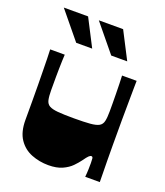

<svg xmlns="http://www.w3.org/2000/svg" viewBox="-132 -793 764 891"><g transform="rotate(20 249.5 -348.0)"><path d="M211 8Q167 8 127.5 -7.5Q88 -23 64 -58.5Q40 -94 40 -153Q40 -201 40 -245Q40 -289 39.5 -327Q39 -365 38.5 -397.5Q38 -430 37.5 -455.5Q37 -481 36 -500H108Q107 -486 106.5 -468Q106 -450 105.5 -430Q105 -410 105 -390Q105 -370 105 -353Q105 -336 105 -324Q105 -294 109 -276Q113 -258 127 -250Q141 -242 170 -239.5Q199 -237 249 -237Q299 -237 328.5 -239.5Q358 -242 372 -250Q386 -258 390 -276Q394 -294 394 -324Q394 -339 394 -361.5Q394 -384 393.5 -409.5Q393 -435 392.5 -459Q392 -483 391 -500H463Q463 -491 462.5 -470.5Q462 -450 462 -422Q462 -394 461.5 -364Q461 -334 461 -305.5Q461 -277 461 -255Q461 -223 461 -184Q461 -145 461.5 -107Q462 -69 462.5 -40Q463 -11 463 0H391Q393 -19 393.5 -37.5Q394 -56 394 -69Q394 -83 393 -91.5Q392 -100 385 -100Q380 -100 373 -93.5Q366 -87 352 -67Q341 -52 324 -34.5Q307 -17 279.5 -4.5Q252 8 211 8ZM312 -570 202 -704H322L391 -570ZM139 -570 29 -704H149L218 -570Z"/></g></svg>

Font: Ojuju ExtraBold
Style: Regular
Weight: 800
Designer: Chisaokwu Joboson, Mirko Velimirovic
Foundry: Udi Foundry
Version: Version 1.000